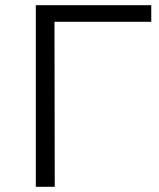

<svg xmlns="http://www.w3.org/2000/svg" viewBox="-20 -720 612 740"><path d="M191 0 190 -636H563V-700H118V0Z"/></svg>

Font: Montserrat Z
Style: Regular
Weight: 400
Designer: Julieta Ulanovsky
Foundry: Julieta Ulanovsky
Version: Version 8.000